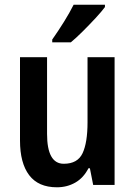

<svg xmlns="http://www.w3.org/2000/svg" viewBox="-20 -786 574 816"><path d="M467 -543V0H376L362 -71H356Q335 -30 300 -10Q265 10 222 10Q143 10 104 -41.5Q65 -93 65 -189V-543H180V-217Q180 -90 251 -90Q310 -90 331 -135Q352 -180 352 -266V-543ZM426 -756Q412 -737 386.5 -709.5Q361 -682 332.5 -653.5Q304 -625 281 -606H202V-618Q228 -655 252 -693.5Q276 -732 293 -766H426Z"/></svg>

Font: Noto Sans Gurmukhi Condensed SemiBold
Style: Regular
Weight: 600
Width: 3
Designer: Jelle Bosma - Monotype Design Team
Foundry: Monotype Imaging Inc.
Version: Version 2.004; ttfautohint (v1.8.4.7-5d5b)